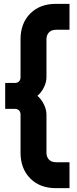

<svg xmlns="http://www.w3.org/2000/svg" viewBox="-20 -800 400 1000"><path d="M272 180Q187.5 180 137.2 129Q87 78 87 -5V-203Q87 -216.5 79.2 -224.8Q71.5 -233 57 -233H7V-368H57Q71.5 -368 79.2 -376.2Q87 -384.5 87 -398V-595Q87 -678.5 137.2 -729.2Q187.5 -780 272 -780H342V-645H272Q248 -645 235 -631.2Q222 -617.5 222 -595V-398Q222 -372 209 -345.5Q196 -319 175 -301Q196 -282.5 209 -255.5Q222 -228.5 222 -203V-5Q222 17.5 235 31.2Q248 45 272 45H342V180Z"/></svg>

Font: Mohave Light
Style: Regular
Weight: 300
Designer: Gumpita Rahayu
Foundry: Tokotype
Version: Version 2.003